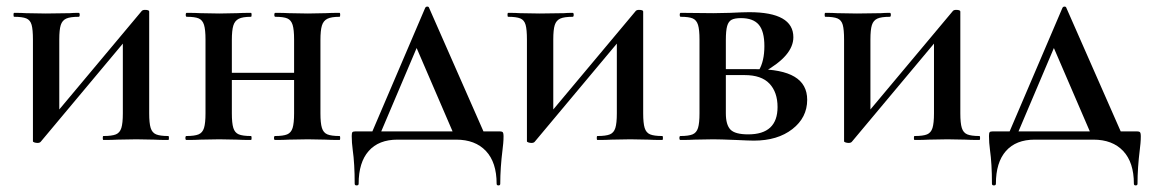

<svg xmlns="http://www.w3.org/2000/svg" viewBox="-20 -425 3490 583"><path d="M80 4V-305Q80 -335 76 -349.5Q72 -364 60 -369Q48 -374 23 -374Q21 -374 21 -380Q21 -386 23 -386Q46 -386 59 -385L119 -384L192 -385Q203 -386 219 -386Q222 -386 222 -380Q222 -374 219 -374Q193 -374 181 -368.5Q169 -363 164.5 -349Q160 -335 160 -305V-73L126 -52L409 -390Q412 -395 420 -395Q433 -395 433 -390V-81Q433 -51 437.5 -36.5Q442 -22 454 -17Q466 -12 491 -12Q493 -12 493 -6Q493 0 491 0Q463 0 448 -1L394 -2L337 -1Q321 0 294 0Q292 0 292 -6Q292 -12 294 -12Q320 -12 332 -17Q344 -22 348.5 -36.5Q353 -51 353 -81V-318L391 -338L104 5Q101 9 94 9Q89 9 84.5 7.5Q80 6 80 4Z M643 -204H912V-182H643ZM547 -374Q544 -374 544 -380Q544 -386 547 -386Q574 -386 589 -385L646 -384L700 -385Q716 -386 742 -386Q744 -386 744 -380Q744 -374 742 -374Q717 -374 705 -368Q693 -362 688.5 -347.5Q684 -333 684 -303V-81Q684 -51 688.5 -36.5Q693 -22 705 -17Q717 -12 742 -12Q744 -12 744 -6Q744 0 742 0Q715 0 699 -1L646 -2L589 -1Q574 0 546 0Q543 0 543 -6Q543 -12 546 -12Q571 -12 583 -17Q595 -22 599.5 -36.5Q604 -51 604 -81V-305Q604 -335 599.5 -349.5Q595 -364 583.5 -369Q572 -374 547 -374ZM816 -374Q813 -374 813 -380Q813 -386 816 -386Q843 -386 858 -385L915 -384L969 -385Q985 -386 1011 -386Q1013 -386 1013 -380Q1013 -374 1011 -374Q986 -374 974 -368Q962 -362 957.5 -347.5Q953 -333 953 -303V-81Q953 -51 957.5 -36.5Q962 -22 974 -17Q986 -12 1011 -12Q1013 -12 1013 -6Q1013 0 1011 0Q984 0 968 -1L915 -2L857 -1Q842 0 815 0Q812 0 812 -6Q812 -12 815 -12Q840 -12 852 -17Q864 -22 868.5 -36.5Q873 -51 873 -81V-305Q873 -335 868.5 -349.5Q864 -364 852.5 -369Q841 -374 816 -374Z M1283 -401 1459 -1H1365L1240 -291L1276 -352L1127 -1H1100L1271 -401Q1273 -405 1277.5 -405Q1282 -405 1283 -401ZM1051 30Q1048 8 1048 -12Q1048 -21 1050 -23.5Q1052 -26 1059 -26H1497Q1505 -26 1507 -23Q1509 -20 1509 -12Q1509 0 1508 10.5Q1507 21 1506 29Q1499 85 1499 133Q1499 138 1493.5 138Q1488 138 1488 133Q1488 68 1455.5 33.5Q1423 -1 1365 -1H1187Q1130 -1 1099.5 33.5Q1069 68 1069 133Q1069 138 1063 138Q1057 138 1057 133Q1057 72 1051 30Z M1580 4V-305Q1580 -335 1576 -349.5Q1572 -364 1560 -369Q1548 -374 1523 -374Q1521 -374 1521 -380Q1521 -386 1523 -386Q1546 -386 1559 -385L1619 -384L1692 -385Q1703 -386 1719 -386Q1722 -386 1722 -380Q1722 -374 1719 -374Q1693 -374 1681 -368.5Q1669 -363 1664.5 -349Q1660 -335 1660 -305V-73L1626 -52L1909 -390Q1912 -395 1920 -395Q1933 -395 1933 -390V-81Q1933 -51 1937.5 -36.5Q1942 -22 1954 -17Q1966 -12 1991 -12Q1993 -12 1993 -6Q1993 0 1991 0Q1963 0 1948 -1L1894 -2L1837 -1Q1821 0 1794 0Q1792 0 1792 -6Q1792 -12 1794 -12Q1820 -12 1832 -17Q1844 -22 1848.5 -36.5Q1853 -51 1853 -81V-318L1891 -338L1604 5Q1601 9 1594 9Q1589 9 1584.5 7.5Q1580 6 1580 4Z M2197 -386Q2237 -388 2255 -388Q2389 -388 2389 -312Q2389 -284 2366.5 -257.5Q2344 -231 2296 -204L2284 -211Q2301 -239 2301 -285Q2301 -330 2284 -350Q2267 -370 2230 -370Q2211 -370 2201.5 -365Q2192 -360 2188 -346Q2184 -332 2184 -303V-81Q2184 -46 2198 -31.5Q2212 -17 2252 -17Q2341 -17 2341 -100Q2341 -145 2316.5 -171Q2292 -197 2241 -197H2150L2149 -215H2276Q2354 -215 2392.5 -192Q2431 -169 2431 -122Q2431 -68 2386 -33Q2341 2 2269 2Q2256 2 2214 0Q2166 -2 2146 -2L2089 -1Q2074 0 2046 0Q2043 0 2043 -6Q2043 -12 2046 -12Q2071 -12 2083 -17Q2095 -22 2099.5 -36.5Q2104 -51 2104 -81V-305Q2104 -335 2099.5 -349.5Q2095 -364 2083.5 -369Q2072 -374 2047 -374Q2044 -374 2044 -380Q2044 -386 2047 -386L2146 -385Z M2543 4V-305Q2543 -335 2539 -349.5Q2535 -364 2523 -369Q2511 -374 2486 -374Q2484 -374 2484 -380Q2484 -386 2486 -386Q2509 -386 2522 -385L2582 -384L2655 -385Q2666 -386 2682 -386Q2685 -386 2685 -380Q2685 -374 2682 -374Q2656 -374 2644 -368.5Q2632 -363 2627.5 -349Q2623 -335 2623 -305V-73L2589 -52L2872 -390Q2875 -395 2883 -395Q2896 -395 2896 -390V-81Q2896 -51 2900.5 -36.5Q2905 -22 2917 -17Q2929 -12 2954 -12Q2956 -12 2956 -6Q2956 0 2954 0Q2926 0 2911 -1L2857 -2L2800 -1Q2784 0 2757 0Q2755 0 2755 -6Q2755 -12 2757 -12Q2783 -12 2795 -17Q2807 -22 2811.5 -36.5Q2816 -51 2816 -81V-318L2854 -338L2567 5Q2564 9 2557 9Q2552 9 2547.5 7.5Q2543 6 2543 4Z M3218 -401 3394 -1H3300L3175 -291L3211 -352L3062 -1H3035L3206 -401Q3208 -405 3212.5 -405Q3217 -405 3218 -401ZM2986 30Q2983 8 2983 -12Q2983 -21 2985 -23.5Q2987 -26 2994 -26H3432Q3440 -26 3442 -23Q3444 -20 3444 -12Q3444 0 3443 10.5Q3442 21 3441 29Q3434 85 3434 133Q3434 138 3428.5 138Q3423 138 3423 133Q3423 68 3390.5 33.5Q3358 -1 3300 -1H3122Q3065 -1 3034.5 33.5Q3004 68 3004 133Q3004 138 2998 138Q2992 138 2992 133Q2992 72 2986 30Z"/></svg>

Font: Cormorant Garamond SemiBold
Style: Regular
Weight: 600
Designer: Christian Thalmann (Catharsis Fonts)
Foundry: Catharsis Fonts
Version: Version 4.000